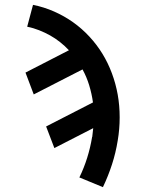

<svg xmlns="http://www.w3.org/2000/svg" viewBox="-20 -558 640 791"><path d="M404 213 307 173Q326 134 339 92.5Q352 51 359 9Q359 8 359 7.5Q359 7 360 6Q361 -3 362 -12Q363 -21 364 -30L204 52L170 -37L363 -136Q358 -172 347.5 -206.5Q337 -241 320 -272L119 -169L85 -259L264 -351Q247 -369 227.5 -384.5Q208 -400 186.5 -412Q165 -424 141 -433.5Q117 -443 92 -448L116 -538Q161 -529 203 -510.5Q245 -492 281.5 -466Q318 -440 348.5 -407Q379 -374 402 -336.5Q425 -299 441 -256Q457 -213 465 -168Q473 -123 473 -74.5Q473 -26 465 21Q457 71 441.5 119Q426 167 404 213Z"/></svg>

Font: Iosevka Curly SmBdEx
Style: Italic
Weight: 600
Width: 7
Italic angle: -9°
Monospace: yes
Designer: Belleve Invis
Foundry: Belleve Invis
Version: Version 11.1.0; ttfautohint (v1.8.3)